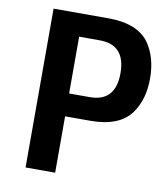

<svg xmlns="http://www.w3.org/2000/svg" viewBox="-82 -799 761 869"><g transform="rotate(10 298.5 -365.0)"><path d="M346 -259H230V0H94V-730H346Q478 -730 532 -658Q579 -593 579 -494Q579 -396 532 -332Q478 -259 346 -259ZM230 -364H325Q443 -364 443 -494.5Q443 -625 325 -625H230Z"/></g></svg>

Font: Sintony
Style: Bold
Weight: 700
Designer: Eduardo Rodriguez Tunni
Foundry: Eduardo Rodriguez Tunni
Version: Version 1.001